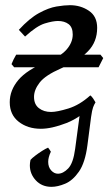

<svg xmlns="http://www.w3.org/2000/svg" viewBox="-20 -477 419 741"><path d="M17.6 -82.5Q17.6 -128.9 51 -168.5Q84.5 -208 158.2 -237.3Q212.9 -258.3 236.8 -285.6Q260.7 -313 260.7 -343.8Q260.7 -371.6 244.9 -383.8Q229 -396 203.6 -396Q184.1 -396 152.8 -386.5Q121.6 -377 76.7 -335.9L52.7 -361.8Q93.3 -406.2 130.4 -426.5Q167.5 -446.8 198 -451.9Q228.5 -457 250 -457Q291 -457 323 -435.5Q355 -414.1 355 -369.6Q355 -315.4 319.6 -279.1Q284.2 -242.7 215.3 -212.9Q154.8 -186.5 133.1 -158.4Q111.3 -130.4 111.3 -103Q111.3 -74.2 130.1 -59.6Q148.9 -44.9 177.2 -44.9Q200.2 -44.9 243.9 -58.3Q287.6 -71.8 328.6 -108.9Q334 -105 339.6 -96.7Q345.2 -88.4 348.6 -82Q293.9 -24.4 236.6 -2.2Q179.2 20 137.7 20Q86.9 20 52.2 -7.1Q17.6 -34.2 17.6 -82.5ZM378.4 -252.9 360.4 -217.3H34.7L24.4 -229.5Q31.7 -248 42.5 -266.1H367.7ZM97.7 140.1Q103.5 133.3 116 123.8Q128.4 114.3 142.3 105.5Q156.2 96.7 165.5 92.8Q167.5 95.2 170.9 99.9Q174.3 104.5 176.3 108.4Q166 130.4 166 147.5Q166 168 177.5 180.7Q189 193.4 203.6 193.4Q223.6 193.4 243.2 173.1Q262.7 152.8 270 97.7L284.7 -12.2Q286.6 -28.8 289.3 -40.8Q292 -52.7 299.8 -68.4Q325.7 -78.1 348.6 -82Q343.3 -73.7 339.4 -63.2Q335.4 -52.7 331.5 -25.4L317.4 83.5Q308.6 150.9 284.7 185.3Q260.7 219.7 231.7 231.9Q202.6 244.1 178.7 244.1Q141.6 244.1 118.4 219.2Q95.2 194.3 95.2 161.1Q95.2 152.3 97.7 140.1Z"/></svg>

Font: Gentium Book Plus
Style: Italic
Weight: 400
Italic angle: -8°
Designer: Victor Gaultney, Annie Olsen, Iska Routamaa, Becca Hirsbrunner
Foundry: SIL International
Version: Version 6.101